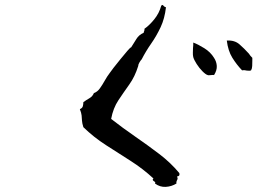

<svg xmlns="http://www.w3.org/2000/svg" viewBox="-20 -759 1040 767"><path d="M696 -68Q698 -64 696.5 -59.5Q695 -55 687 -54Q690 -48 689.5 -45Q689 -42 687 -39Q686 -36 685 -33.5Q684 -31 685 -26Q666 -14 642.5 -12.5Q619 -11 599 -26Q603 -31 595 -35Q592 -37 590.5 -39.5Q589 -42 593 -46Q551 -85 501.5 -116.5Q452 -148 403 -179.5Q354 -211 313 -251Q308 -267 307.5 -277.5Q307 -288 306 -298Q305 -308 299 -323Q309 -327 311 -335Q313 -343 313 -351Q324 -359 337 -366.5Q350 -374 355 -387Q369 -392 379 -406Q389 -420 398.5 -437Q408 -454 418 -467Q421 -472 433.5 -488Q446 -504 461.5 -523Q477 -542 489 -556Q501 -570 504 -570Q515 -587 525 -603.5Q535 -620 554 -628Q554 -631 556 -635Q558 -640 557 -644Q576 -657 596 -681.5Q616 -706 624 -736Q627 -740 629.5 -739Q632 -738 634 -735Q639 -730 643 -730Q638 -685 621.5 -650Q605 -615 584 -585Q563 -555 546 -522Q542 -518 537 -509.5Q532 -501 532 -495Q519 -453 496.5 -421.5Q474 -390 453 -358.5Q432 -327 424 -284Q470 -248 520 -213.5Q570 -179 616 -144Q662 -109 696 -68ZM835 -459Q832 -460 829 -459.5Q826 -459 823 -459Q820 -459 816.5 -458.5Q813 -458 810 -459Q802 -461 789 -474Q776 -487 765.5 -503.5Q755 -520 752 -531Q750 -540 750.5 -549Q751 -558 751 -567Q752 -573 752 -578.5Q752 -584 752 -589Q771 -582 796 -566.5Q821 -551 835 -528Q845 -513 846 -495.5Q847 -478 835 -459ZM988 -528Q988 -524 988 -518Q988 -506 987.5 -495.5Q987 -485 983 -478Q979 -476 975 -476.5Q971 -477 966 -477Q962 -478 957.5 -478.5Q953 -479 947 -478Q925 -501 908 -528.5Q891 -556 886 -597Q917 -599 936.5 -582Q956 -565 974 -545Q977 -540 980.5 -536Q984 -532 988 -528Z"/></svg>

Font: Yuji Boku
Style: Regular
Weight: 400
Designer: Kataoka Yuji
Foundry: Kinuta Font Factory
Version: Version 3.002